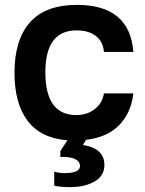

<svg xmlns="http://www.w3.org/2000/svg" viewBox="-20 -559 592 783"><path d="M293.9 -539.1Q509.3 -539.1 523.9 -347.2H403.8Q400.4 -389.6 370.8 -412.4Q341.3 -435.1 292 -435.1Q165 -435.1 165 -264.2Q165 -89.8 291 -89.8Q335.9 -89.8 366.9 -114.5Q397.9 -139.2 403.8 -178.2H523.9Q514.6 -98.6 466.1 -48.8Q417.5 1 331.1 11.2L317.9 32.2Q405.8 45.9 405.8 113.8Q405.8 157.2 366.5 180.7Q327.1 204.1 266.1 204.1Q226.6 204.1 201.2 198.2V141.1Q221.7 147 243.2 147Q306.2 147 306.2 118.2Q306.2 99.1 285.6 89.4Q265.1 79.6 226.1 81.1V57.1L254.9 13.2Q146 4.4 92.5 -66.4Q39.1 -137.2 39.1 -262.2Q39.1 -396.5 102.1 -467.8Q165 -539.1 293.9 -539.1Z"/></svg>

Font: Nacelle SemiBold
Style: Regular
Weight: 600
Designer: Sora Sagano
Foundry: Sora Sagano
Version: Version 1.000;FEAKit 1.0